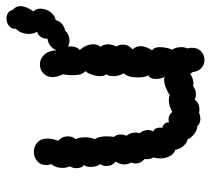

<svg xmlns="http://www.w3.org/2000/svg" viewBox="-50 -618 668 609"><g transform="rotate(-90 284.5 -314.0)"><path d="M561 -520Q561 -504 551 -489.5Q541 -475 525 -472Q518 -448 492 -442Q478 -428 460 -428Q449 -428 441 -433Q443 -406 430 -396Q448 -374 448 -353Q448 -339 440 -330Q448 -319 448 -306Q448 -293 441 -279Q447 -270 447 -259Q447 -241 432 -228Q442 -217 442 -202Q442 -186 429 -166Q439 -160 439 -141Q439 -122 431 -102Q439 -91 439 -73Q439 -62 435 -55Q437 -45 437 -40Q437 -21 425.5 -10.5Q414 0 398 0Q384 0 373 -9.5Q362 -19 360 -37Q359 -38 357.5 -40.5Q356 -43 355 -45Q338 -35 324 -35Q319 -35 316 -36Q303 -27 291 -27Q281 -27 272 -31Q268 -24 259.5 -20Q251 -16 241 -16Q235 -16 232 -17Q221 -13 211 -13Q197 -13 188 -23Q177 -22 163.5 -32.5Q150 -43 147 -53Q135 -56 125.5 -66.5Q116 -77 113 -93Q101 -96 93.5 -109.5Q86 -123 86 -141Q86 -152 89 -162Q82 -173 84 -190Q70 -202 70 -218Q70 -226 73 -233Q67 -242 67 -254Q67 -269 76 -281Q62 -293 62 -311Q62 -322 68 -330Q59 -343 59 -361Q59 -375 65 -382Q55 -390 55 -406Q55 -416 61 -428Q56 -436 56 -451Q56 -473 68 -485Q65 -494 65 -502Q65 -520 77.5 -530.5Q90 -541 107 -541Q124 -541 136.5 -530Q149 -519 149 -498Q149 -482 142 -464Q156 -452 156 -433Q156 -419 147 -408Q153 -397 153 -379Q153 -360 147 -348Q156 -336 156 -311Q156 -294 154 -288Q162 -279 162 -265Q162 -257 158 -247Q168 -236 168 -217Q168 -211 166 -205Q170 -202 173 -194.5Q176 -187 176 -179Q176 -169 171 -162Q179 -161 182 -151.5Q185 -142 183 -133H184Q191 -133 196.5 -125.5Q202 -118 200 -112Q203 -114 209 -114Q217 -114 223.5 -110.5Q230 -107 233 -102Q253 -113 271 -113Q280 -113 287 -110Q296 -117 310.5 -122.5Q325 -128 336 -128Q341 -128 345 -126Q338 -137 338 -154Q338 -173 350 -178Q343 -186 343 -212Q343 -243 356 -256Q347 -271 347 -289Q347 -305 353 -311Q347 -319 347 -331Q347 -343 351.5 -356.5Q356 -370 363 -378Q350 -387 350 -417Q350 -436 353 -448Q344 -468 344 -481Q344 -500 356 -511Q368 -522 384 -522Q402 -522 415 -508Q428 -494 429 -469Q433 -480 442.5 -488Q452 -496 466 -498Q465 -509 471 -518.5Q477 -528 488 -531Q481 -541 481 -556Q481 -582 497 -598Q496 -611 506 -619.5Q516 -628 530 -628Q540 -628 547.5 -623Q555 -618 557 -608Q569 -599 569 -584Q569 -574 564 -562.5Q559 -551 552 -542Q561 -536 561 -520Z"/></g></svg>

Font: Pangolin
Style: Regular
Weight: 400
Designer: Kevin Burke
Foundry: Google, Inc.
Version: Version 1.101